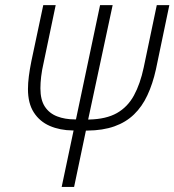

<svg xmlns="http://www.w3.org/2000/svg" viewBox="-20 -734 685 754"><path d="M222.2 0 269 -221.7H265.6Q215.3 -222.2 175.5 -239.5Q135.7 -256.8 112.8 -292.5Q89.8 -328.1 89.8 -384.3Q89.8 -407.7 93.3 -434.6Q96.7 -461.4 103 -492.7L149.9 -713.9H198.7L151.9 -490.2Q144.5 -458.5 141.6 -433.1Q138.7 -407.7 138.7 -387.2Q138.7 -341.8 156.2 -315.2Q173.8 -288.6 204.6 -276.9Q235.4 -265.1 273.9 -265.1H278.3L373 -713.9H422.4L326.2 -264.6H330.1Q397 -266.1 439.2 -290Q481.4 -314 506.1 -359.4Q530.8 -404.8 544.4 -469.2L595.7 -713.9H645L592.3 -461.4Q579.6 -404.3 558.8 -359.9Q538.1 -315.4 506.3 -284.7Q474.6 -253.9 429.2 -237.8Q383.8 -221.7 323.2 -221.2H317.4L271 0Z"/></svg>

Font: Open Sans SemiCondensed Light
Style: Italic
Weight: 300
Width: 4
Italic angle: -12°
Designer: Monotype Design Team
Foundry: Monotype Imaging Inc.
Version: Version 3.000